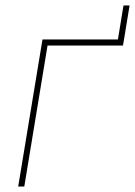

<svg xmlns="http://www.w3.org/2000/svg" viewBox="-20 -686 497 706"><path d="M413.6 -541 434.1 -666H456.5L436 -541ZM436 -541 432.1 -518.6H154.8L69.3 0H46.9L136.2 -541Z"/></svg>

Font: Inter 17pt Thin
Style: Italic
Weight: 250
Italic angle: -9.3988°
Version: Version 4.001;git-66647c0bb